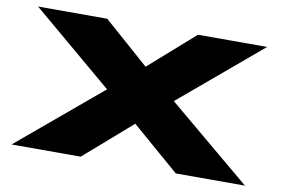

<svg xmlns="http://www.w3.org/2000/svg" viewBox="-70 -757 1280 875"><g transform="rotate(10 570.0 -320.0)"><path d="M360 -640 570 -455 780 -640H1100L724 -323L1110 0H790L569 -191L350 0H30L415 -323L40 -640Z"/></g></svg>

Font: Syne ExtraBold
Style: Regular
Weight: 800
Designer: Lucas Descroix
Foundry: Bonjour Monde
Version: Version 2.200; ttfautohint (v1.8.4)